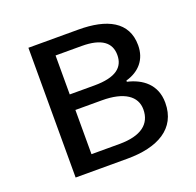

<svg xmlns="http://www.w3.org/2000/svg" viewBox="-101 -649 770 755"><g transform="rotate(-20 283.5 -271.5)"><path d="M92 0H309C435 0 524 -47 524 -156C524 -233 471 -271 410 -285V-290C466 -306 501 -345 501 -405C501 -504 420 -543 301 -543H92ZM182 -315V-478H291C375 -478 411 -448 411 -397C411 -346 376 -315 285 -315ZM182 -65V-250H293C386 -250 434 -216 434 -161C434 -100 390 -65 299 -65Z"/></g></svg>

Font: Source Han Sans KR Regular
Style: Regular
Weight: 400
Designer: Ryoko NISHIZUKA (kana & ideographs); Paul D. Hunt (Latin, Greek & Cyrillic); Wenlong ZHANG (bopomofo); Sandoll Communica
Foundry: Adobe Systems Incorporated
Version: Version 1.004;PS 1.004;hotconv 1.0.82;makeotf.lib2.5.63406